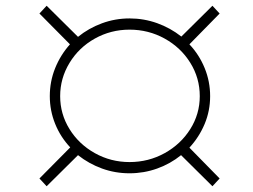

<svg xmlns="http://www.w3.org/2000/svg" viewBox="-20 -651 878 667"><path d="M638 -138 743 -31 718 -4 609 -112Q572 -82 526 -65.5Q480 -49 430 -49Q380 -49 334.5 -65.5Q289 -82 251 -112L142 -4L117 -31L224 -139Q190 -175 171.5 -221Q153 -267 153 -317Q153 -368 171.5 -414Q190 -460 223 -497L117 -604L142 -631L251 -523Q288 -553 334 -570Q380 -587 430 -587Q480 -587 526 -570.5Q572 -554 610 -524L718 -631L743 -604L638 -497Q672 -461 691 -414.5Q710 -368 710 -317Q710 -266 691 -220.5Q672 -175 638 -138ZM430 -88Q496 -88 552 -119Q608 -150 641 -202.5Q674 -255 674 -317Q674 -380 641 -433Q608 -486 552 -517Q496 -548 430 -548Q365 -548 309.5 -517Q254 -486 221.5 -432.5Q189 -379 189 -317Q189 -255 221.5 -202.5Q254 -150 309.5 -119Q365 -88 430 -88Z"/></svg>

Font: Gontserrat ExtraLight
Style: Italic
Weight: 275
Italic angle: -11.3°
Designer: Julieta Ulanovsky
Foundry: Julieta Ulanovsky
Version: Version 6.001